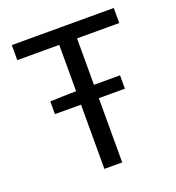

<svg xmlns="http://www.w3.org/2000/svg" viewBox="-122 -754 779 851"><g transform="rotate(-20 268.0 -328.0)"><path d="M226 0H310V-303H433V-366H310V-585H509V-656H28V-585H226V-366H192L103 -363V-303H226Z"/></g></svg>

Font: DAIFUKU Sans
Style: Regular
Weight: 400
Designer: Original font ‘Source Han Sans JP’ : Paul D. Hunt
Foundry: Daifuku
Version: Version 1.000